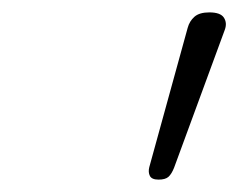

<svg xmlns="http://www.w3.org/2000/svg" viewBox="-20 -1001 385 310"><path d="M236 -711Q225 -711 222 -717Q219 -723 221 -731L283 -956Q286 -967 294 -974Q302 -981 318 -981Q336 -981 341.5 -972.5Q347 -964 343 -953L261 -730Q257 -720 252 -715.5Q247 -711 236 -711Z"/></svg>

Font: Playwrite BE VLG Thin
Style: Regular
Weight: 250
Designer: Veronika Burian, José Scaglione
Foundry: TypeTogether
Version: Version 1.002